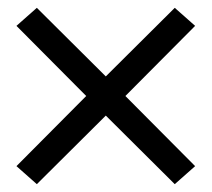

<svg xmlns="http://www.w3.org/2000/svg" viewBox="-20 -585 540 490"><path d="M74 -115 22 -161 200 -340 22 -519 74 -565 250 -390 426 -565 478 -519 300 -340 478 -161 426 -115 250 -290Z"/></svg>

Font: Iosevka srxl
Style: Regular
Weight: 400
Monospace: yes
Designer: Belleve Invis
Foundry: Belleve Invis
Version: Version 33.0.1; ttfautohint (v1.8.3)